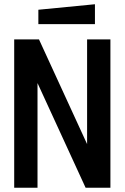

<svg xmlns="http://www.w3.org/2000/svg" viewBox="-20 -886 588 906"><path d="M47 0V-700H164L391 -206V-700H501V0H384L157 -494V0ZM161 -772V-840L428 -866V-772Z"/></svg>

Font: Tektur SemiCondensed Medium
Style: Regular
Weight: 500
Width: 4
Designer: Adam Jagosz
Foundry: Adam Jagosz
Version: Version 1.005;gftools[0.9.30]